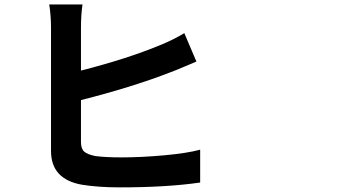

<svg xmlns="http://www.w3.org/2000/svg" viewBox="-20 -808 1540 851"><path d="M338.9 -364.3V-178.7Q338.9 -148.4 353.5 -135.7Q368.2 -123 403.3 -116.2Q449.2 -110.4 518.6 -110.4Q605.5 -110.4 707.5 -119.6Q809.6 -128.9 867.2 -144.5V1Q719.7 22.5 510.7 22.5Q416 22.5 342.8 10.7Q206.1 -13.7 206.1 -138.7V-683.6Q206.1 -738.3 198.2 -788.1H345.7Q338.9 -744.1 338.9 -683.6V-495.1Q544.9 -547.9 688.5 -607.4Q747.1 -630.9 796.9 -661.1L850.6 -535.2Q835.9 -529.3 794.9 -511.7Q753.9 -494.1 734.4 -487.3Q569.3 -422.9 338.9 -364.3Z"/></svg>

Font: Bpmf Zihi Sans Bold
Style: Bold
Weight: 700
Foundry: But Ko
Version: Version 1.320